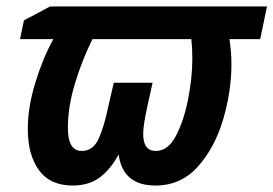

<svg xmlns="http://www.w3.org/2000/svg" viewBox="-20 -564 846 594"><path d="M347 -86Q360 10 461 10Q540 10 592.5 -49Q645 -108 670.5 -195Q696 -282 696 -366Q696 -390 694 -409Q692 -428 690 -443H785L806 -544H135L54 -501L42 -443H145Q112 -383 89 -307.5Q66 -232 66 -165Q66 -85 100.5 -37.5Q135 10 205 10Q255 10 288.5 -15Q322 -40 347 -86ZM190 -168Q190 -233 211.5 -304.5Q233 -376 266 -443H572Q575 -416 575 -382Q575 -324 562 -257.5Q549 -191 524.5 -144Q500 -97 462 -97Q423 -97 423 -150Q423 -175 435 -231L452 -308H332L314 -230Q302 -172 285 -134.5Q268 -97 233 -97Q190 -97 190 -168Z"/></svg>

Font: Noto Sans UI SemiCondensed
Style: Bold Italic
Weight: 700
Width: 4
Designer: Monotype Design Team
Foundry: Monotype Imaging Inc.
Version: 1.001